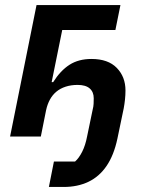

<svg xmlns="http://www.w3.org/2000/svg" viewBox="-20 -542 585 762"><path d="M174 200 194 99H278Q293 86 306 60.5Q319 35 326 -2L348 -108Q351 -119 351.5 -130.5Q352 -142 352 -152Q352 -177 336 -191Q320 -205 288 -205Q262 -205 240.5 -198Q219 -191 203.5 -178Q188 -165 178 -146.5Q168 -128 163 -105L142 0H20L125 -522H458L438 -423H227L185 -216H191Q220 -262 256 -285Q292 -308 343 -308Q409 -308 443.5 -272.5Q478 -237 478 -183Q478 -165 476 -146.5Q474 -128 471 -112L446 8Q432 74 403 116.5Q374 159 331 179.5Q288 200 233 200Z"/></svg>

Font: IBM Plex Sans SemiBold
Style: Italic
Weight: 600
Italic angle: -11.31°
Designer: Mike Abbink, Paul van der Laan, Pieter van Rosmalen
Foundry: Bold Monday
Version: Version 3.201